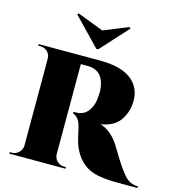

<svg xmlns="http://www.w3.org/2000/svg" viewBox="-132 -1066 1119 1185"><g transform="rotate(15 427.0 -473.5)"><path d="M398 -764H386L217 -939L224 -947L392 -883L550 -947L557 -939ZM675 -590Q691 -555 691 -517.5Q691 -480 683 -451.5Q675 -423 658 -395Q621 -335 531 -321Q570 -310 601 -282Q634 -254 663 -204Q738 -76 778 -39Q808 -11 854 -10V0H729Q599 0 543 -29Q463 -70 429 -170Q420 -199 413.5 -231Q407 -263 400 -285Q387 -328 351 -342V-352H367Q425 -352 454 -405Q469 -433 472.5 -465.5Q476 -498 476 -506Q476 -514 476 -516Q469 -648 362 -648H318V-73Q318 -47 337 -28.5Q356 -10 382 -10H394V0H35V-10H48Q74 -10 92.5 -28Q111 -46 112 -72V-627Q111 -664 80 -682Q65 -690 48 -690H35V-700H426Q622 -700 675 -590Z"/></g></svg>

Font: Cinzel Decorative Black
Style: Regular
Weight: 900
Designer: Natanael Gama
Version: Version 1.002;PS 001.002;hotconv 1.0.56;makeotf.lib2.0.21325